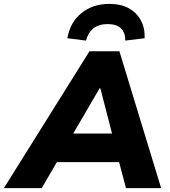

<svg xmlns="http://www.w3.org/2000/svg" viewBox="-73 -969 876 989"><path d="M-53 0 388 -705H542L757 0H576L527 -185L582 -134H178L248 -182L142 0ZM440 -514 283 -245 262 -281H546L514 -243L444 -514ZM370 -760 274 -772Q288 -854 346.5 -901.5Q405 -949 491 -949Q549 -949 589.5 -927Q630 -905 652 -865Q674 -825 672 -772L572 -760Q573 -800 550.5 -822.5Q528 -845 481 -845Q436 -845 408 -822.5Q380 -800 370 -760Z"/></svg>

Font: Nunito Sans 10pt Black
Style: Italic
Weight: 900
Italic angle: -9°
Designer: Vernon Adams
Foundry: Vernon Adams
Version: Version 3.101;gftools[0.9.27]